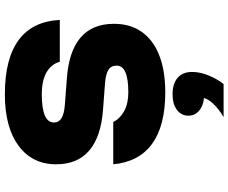

<svg xmlns="http://www.w3.org/2000/svg" viewBox="-95 -585 940 790"><g transform="rotate(-90 375.0 -190.0)"><path d="M268 -194Q282 -166 313 -149Q344 -132 390 -132Q445 -132 472.5 -144Q500 -156 500 -180Q500 -203 482.5 -214Q465 -225 426 -228L320 -236Q208 -244 151 -292.5Q94 -341 94 -429Q94 -527 170 -583.5Q246 -640 382 -640Q528 -640 605 -583.5Q682 -527 688 -414H516Q506 -449 472.5 -468.5Q439 -488 382 -488Q324 -488 295 -475.5Q266 -463 266 -438Q266 -418 283.5 -407Q301 -396 340 -393L446 -385Q559 -377 615.5 -328.5Q672 -280 672 -191Q672 -124 639 -77Q606 -30 543 -5Q480 20 390 20Q253 20 178.5 -34Q104 -88 94 -194ZM382 180Q342 180 318 162Q294 144 294 115Q294 86 318 68Q342 50 382 50Q422 50 446 68Q470 86 470 115Q470 144 446 162Q422 180 382 180ZM288 260Q321 241 343.5 217Q366 193 368 172L382 50Q426 50 450 71Q474 92 474 130Q474 163 459.5 198.5Q445 234 424 260Z"/></g></svg>

Font: Martian Mono SemiExpanded ExtraBold
Style: Regular
Weight: 800
Width: 6
Designer: Roman Shamin
Foundry: Evil Martians
Version: Version 1.000